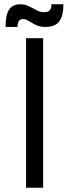

<svg xmlns="http://www.w3.org/2000/svg" viewBox="-20 -879 324 899"><path d="M6 -753Q6 -810 23 -834.5Q40 -859 75 -859Q93 -859 105.5 -854Q118 -849 135 -840Q151 -831 161 -826.5Q171 -822 186 -822Q205 -822 213 -831Q221 -840 221 -859H277Q277 -805 257.5 -779Q238 -753 194 -753Q171 -753 155 -759Q139 -765 123 -776Q115 -781 106 -785.5Q97 -790 88 -790Q62 -790 62 -753ZM102 -700H182V0H102Z"/></svg>

Font: Tilda Sans
Style: Regular
Weight: 400
Designer: ParaType Ltd
Foundry: ParaType Ltd
Version: Version 1.002W